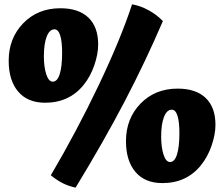

<svg xmlns="http://www.w3.org/2000/svg" viewBox="-20 -822 1032 884"><path d="M588 -802Q625 -796 663 -775.5Q701 -755 730 -725Q650 -539 554.5 -356Q459 -173 328 42Q296 35 269 21.5Q242 8 214 -15Q334 -219 435 -431Q536 -643 588 -802ZM20 -542Q20 -646 87 -715Q154 -784 258 -784Q342 -784 387 -741Q432 -698 432 -617Q432 -573 414 -521Q396 -469 365 -431Q332 -390 287.5 -369.5Q243 -349 188 -349Q107 -349 63.5 -400.5Q20 -452 20 -542ZM266 -579Q266 -632 257 -659.5Q248 -687 231 -687Q208 -687 195 -653.5Q182 -620 182 -563Q182 -514 193 -480Q204 -446 223 -446Q244 -446 255 -481Q266 -516 266 -579ZM560 -172Q560 -276 627 -345Q694 -414 798 -414Q882 -414 927 -371Q972 -328 972 -247Q972 -203 954 -151Q936 -99 905 -61Q872 -20 827.5 0.5Q783 21 728 21Q647 21 603.5 -30.5Q560 -82 560 -172ZM806 -209Q806 -262 797 -289.5Q788 -317 771 -317Q748 -317 735 -283.5Q722 -250 722 -193Q722 -144 733 -110Q744 -76 763 -76Q784 -76 795 -111Q806 -146 806 -209Z"/></svg>

Font: Atma
Style: Bold
Weight: 700
Designer: Gregori Vincens, Jeremie Hornus, Riccardo Olocco, Yoann Minet.
Foundry: black foundry
Version: Version 1.102;PS 1.100;hotconv 1.0.86;makeotf.lib2.5.63406